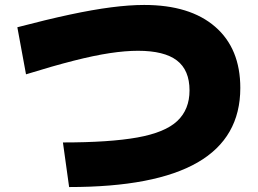

<svg xmlns="http://www.w3.org/2000/svg" viewBox="-20 -740 1040 775"><path d="M234 -165Q422 -165 534 -185Q646 -205 695.5 -251.5Q745 -298 745 -375Q745 -457 694 -496Q643 -535 537 -535Q486 -535 423 -525.5Q360 -516 277.5 -495Q195 -474 85 -440L50 -630Q168 -661 261.5 -681Q355 -701 429 -710.5Q503 -720 562 -720Q747 -720 848.5 -632Q950 -544 950 -385Q950 -184 778 -84.5Q606 15 259 15Z"/></svg>

Font: M PLUS 2 Black
Style: Regular
Weight: 900
Designer: Coji Morishita
Foundry: UNDERFOREST DESIGN
Version: Version 1.001